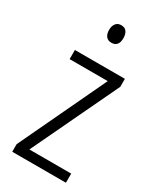

<svg xmlns="http://www.w3.org/2000/svg" viewBox="-188 -793 710 855"><g transform="rotate(30 167.5 -365.5)"><path d="M307 0H31V-39L242 -485H46V-532H303V-491L92 -47H307ZM170 -731Q189 -731 198 -718.5Q207 -706 207 -686Q207 -641 170 -641Q152 -641 142.5 -653Q133 -665 133 -686Q133 -706 142.5 -718.5Q152 -731 170 -731Z"/></g></svg>

Font: Noto Sans Condensed Light
Style: Regular
Weight: 300
Width: 3
Designer: Monotype Design Team
Foundry: Monotype Imaging Inc.
Version: Version 2.013; ttfautohint (v1.8.4.7-5d5b)